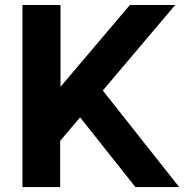

<svg xmlns="http://www.w3.org/2000/svg" viewBox="-20 -756 744 776"><path d="M688 -735.8H504.9L224.6 -405.3V-735.8H70.8V0H223.1V-186.5L303.7 -281.7L527.3 0H704.1L395.5 -390.1Z"/></svg>

Font: Winston
Style: Bold
Weight: 700
Designer: Vernon Adams, Kim Jin-seong, David Berlow, Cristiano Sobral
Foundry: The Winston Project Authors
Version: Version 3.004